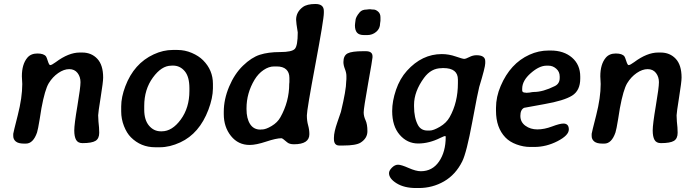

<svg xmlns="http://www.w3.org/2000/svg" viewBox="-20 -740 3536 977"><path d="M214.4 -452.6Q217.3 -448.7 223.6 -428.7Q230 -408.7 235.4 -408.7Q243.2 -408.7 263.7 -423.8Q329.1 -472.7 385.7 -472.7H398.4Q445.3 -472.7 475.1 -440.9Q504.9 -409.2 504.9 -345.2Q504.9 -323.2 492.2 -244.4Q479.5 -165.5 479.5 -153.3L480 -143.1Q481 -128.9 481 -121.6L483.9 -91.3Q484.9 -78.1 484.9 -64.5Q484.9 -34.7 465.8 -23.2Q446.8 -11.7 399.9 -11.7Q376.5 -11.7 367.2 -28.3Q357.9 -44.9 357.9 -76.2Q357.9 -107.4 373.8 -200.9Q389.6 -294.4 389.6 -321.8Q389.6 -349.1 374.5 -368.7Q359.4 -388.2 332.3 -388.2Q305.2 -388.2 276.4 -368.4Q247.6 -348.6 228 -316.4Q208.5 -284.2 190.9 -189.5Q190.9 -188.5 182.1 -134.5Q173.3 -80.6 168.5 -65.9Q148.9 -9.3 111.8 -9.3H101.6Q73.7 -9.3 60.5 -20Q47.4 -30.8 47.4 -47.9V-59.1Q47.4 -63.5 70.3 -153.3Q93.3 -243.2 93.3 -312.5L91.3 -351.6Q91.3 -413.1 119.1 -446.3Q137.2 -467.8 170.2 -467.8Q203.1 -467.8 214.4 -452.6Z M713.9 -200.7V-182.1Q713.9 -129.4 738.3 -100.6Q762.7 -71.8 798.3 -71.8H803.2Q856 -71.8 899.9 -131.8Q943.8 -191.9 943.8 -277.3V-291.5Q943.8 -349.6 919.9 -377.9Q896 -406.2 860.4 -406.2H855.5L851.1 -405.8Q802.2 -405.8 758.1 -345.5Q713.9 -285.2 713.9 -200.7ZM793.9 9.3H769.5Q696.8 9.3 646 -41.5Q625 -62.5 610.8 -98.6Q596.7 -134.8 596.7 -172.9V-196.8Q596.7 -197.8 596.7 -198.7Q596.7 -245.6 617.7 -300.8Q661.6 -417 762.2 -463.4Q810.5 -485.8 858.9 -485.8H882.8Q920.9 -485.8 956.1 -470.7Q991.2 -455.6 1013.2 -433.6Q1063.5 -383.3 1063.5 -313.5V-290Q1063 -241.2 1040.5 -181.6Q994.6 -60.5 897.5 -15.6Q843.8 9.3 793.9 9.3Z M1388.2 -401.9H1374.5Q1348.1 -401.9 1321.3 -383.8Q1294.4 -365.7 1275.4 -334.5Q1234.4 -266.1 1234.4 -189V-184.6Q1234.4 -137.2 1252.4 -108.9Q1270.5 -80.6 1304.7 -80.6L1308.6 -81.1H1313Q1332.5 -81.1 1362.3 -98.9Q1392.1 -116.7 1406.7 -143.1Q1451.7 -223.1 1451.7 -313L1452.6 -321.8V-343.8Q1452.6 -371.6 1436.3 -386.7Q1419.9 -401.9 1388.2 -401.9ZM1554.2 -57.1Q1554.2 -5.9 1475.6 -5.9Q1452.6 -5.9 1440.9 -16.1Q1417.5 -36.6 1412.6 -36.6Q1385.7 -36.6 1334.5 -19.5Q1283.2 -2.4 1250.5 -2.4Q1191.9 -2.4 1155.3 -48.1Q1118.7 -93.8 1118.7 -159.2V-171.4Q1118.7 -234.4 1146 -299.3Q1173.3 -364.3 1216.6 -406Q1259.8 -447.8 1302.2 -461.4Q1344.7 -475.1 1405.3 -475.1Q1465.8 -475.1 1480.5 -491.5Q1495.1 -507.8 1495.1 -575.2Q1486.8 -625 1486.8 -639.6Q1486.8 -678.7 1521 -704.1Q1542 -719.7 1585 -719.7Q1627.9 -719.7 1627.9 -684.1V-673.8Q1627.9 -641.6 1584.7 -411.1Q1541.5 -180.7 1541.5 -152.8Q1541.5 -125 1547.9 -102.5Q1554.2 -80.1 1554.2 -57.1Z M1916 -651.9V-634.3L1914.1 -620.6Q1914.1 -594.7 1894.5 -578.1Q1875 -561.5 1848.6 -561.5H1833Q1807.1 -561.5 1796.6 -574Q1786.1 -586.4 1786.1 -610.8L1787.1 -622.1L1788.6 -633.3Q1788.6 -652.3 1810.5 -677.7Q1822.3 -691.4 1845.7 -691.4L1858.4 -692.9H1865.2Q1871.1 -691.4 1881.3 -691.4Q1891.6 -691.4 1903.8 -681.2Q1916 -670.9 1916 -651.9ZM1828.6 -479.5H1841.3Q1875.5 -479.5 1875.5 -453.6V-447.8Q1875.5 -439.9 1853 -314.2Q1830.6 -188.5 1830.6 -168.5Q1830.6 -148.4 1840.1 -128.2Q1849.6 -107.9 1849.6 -72.3Q1849.6 -36.6 1815.4 -14.6Q1792 0.5 1726.1 0.5H1706.5Q1679.2 0.5 1679.2 -32.7V-39.1Q1679.2 -68.4 1697 -119.1Q1714.8 -169.9 1714.8 -170.9Q1741.7 -282.7 1741.7 -325.7L1742.7 -337.4V-353.5Q1742.7 -369.6 1735.1 -388.9Q1727.5 -408.2 1727.5 -424.3Q1727.5 -457 1748.8 -468.3Q1770 -479.5 1828.6 -479.5Z M2310.1 -335Q2310.1 -393.6 2236.3 -393.6H2231.9L2227.1 -393.1Q2173.8 -393.1 2137.7 -343.8Q2086.9 -274.4 2086.9 -206.5V-198.2Q2086.9 -140.6 2106.9 -103.5Q2122.1 -75.7 2155.3 -75.7H2167Q2185.5 -75.7 2218.5 -95Q2251.5 -114.3 2268.1 -144Q2310.1 -218.8 2310.1 -316.9ZM1975.6 -174.8Q1975.6 -225.6 1995.1 -282.7Q2014.6 -339.8 2050.8 -379.9Q2127.4 -464.8 2228 -464.8Q2263.7 -464.8 2298.8 -452.6Q2334 -440.4 2342 -440.4Q2350.1 -440.4 2368.2 -449.7Q2386.2 -459 2404.3 -459Q2449.2 -459 2449.2 -428.7V-418Q2449.2 -397.9 2418.5 -297.4Q2412.6 -277.3 2383.3 -119.9Q2354 37.6 2332 81.5Q2298.3 148.9 2239.5 182.9Q2180.7 216.8 2110.8 216.8H2096.7Q2037.1 216.8 1998.3 192.9Q1959.5 168.9 1959.5 141.1Q1959.5 127.9 1974.4 113Q1989.3 98.1 2005.4 98.1Q2021.5 98.1 2059.1 114.7Q2096.7 131.3 2121.1 131.3Q2180.2 131.3 2214.1 81.8Q2248 32.2 2248 -43L2246.6 -47.9Q2239.7 -47.9 2221.2 -38.6Q2163.6 -9.8 2107.9 -9.8Q2052.2 -9.8 2013.9 -54Q1975.6 -98.1 1975.6 -174.8Z M2696.8 -272Q2743.2 -272 2803.7 -302.2Q2828.1 -314.5 2828.1 -343.3V-350.6Q2828.1 -375 2810.5 -390.4Q2793 -405.8 2771.5 -405.8H2760.7Q2724.1 -405.8 2680.7 -367.7Q2637.2 -329.6 2637.2 -288.6V-279.8Q2637.2 -268.6 2653.8 -268.6L2658.2 -267.6L2661.1 -268.1H2663.6L2674.8 -269Q2689.5 -272 2696.8 -272ZM2698.7 7.8H2677.7Q2643.6 7.8 2608.4 -5.1Q2573.2 -18.1 2551.8 -40.5Q2503.9 -90.3 2503.9 -176.3V-186.5Q2503.9 -187.5 2503.9 -189Q2503.9 -189.9 2503.9 -191.4Q2503.9 -247.1 2527.8 -302.7Q2576.7 -417.5 2673.8 -461.4Q2720.7 -482.9 2771.5 -482.9H2782.2Q2849.1 -482.9 2890.9 -446.8Q2932.6 -410.6 2932.6 -350.1V-340.3Q2932.6 -279.3 2891.1 -253.4Q2849.6 -227.5 2749 -210Q2648.4 -192.4 2647 -191.4Q2627.9 -182.1 2627.9 -150.4Q2627.9 -118.7 2653.6 -100.1Q2679.2 -81.5 2714.4 -81.5Q2749.5 -81.5 2789.1 -96.4Q2828.6 -111.3 2846.7 -111.3Q2874.5 -111.3 2874.5 -81.3Q2874.5 -51.3 2817.1 -21.7Q2759.8 7.8 2698.7 7.8Z M3157.7 -452.6Q3160.6 -448.7 3167 -428.7Q3173.3 -408.7 3178.7 -408.7Q3186.5 -408.7 3207 -423.8Q3272.5 -472.7 3329.1 -472.7H3341.8Q3388.7 -472.7 3418.5 -440.9Q3448.2 -409.2 3448.2 -345.2Q3448.2 -323.2 3435.5 -244.4Q3422.9 -165.5 3422.9 -153.3L3423.3 -143.1Q3424.3 -128.9 3424.3 -121.6L3427.2 -91.3Q3428.2 -78.1 3428.2 -64.5Q3428.2 -34.7 3409.2 -23.2Q3390.1 -11.7 3343.3 -11.7Q3319.8 -11.7 3310.5 -28.3Q3301.3 -44.9 3301.3 -76.2Q3301.3 -107.4 3317.1 -200.9Q3333 -294.4 3333 -321.8Q3333 -349.1 3317.9 -368.7Q3302.7 -388.2 3275.6 -388.2Q3248.5 -388.2 3219.7 -368.4Q3190.9 -348.6 3171.4 -316.4Q3151.9 -284.2 3134.3 -189.5Q3134.3 -188.5 3125.5 -134.5Q3116.7 -80.6 3111.8 -65.9Q3092.3 -9.3 3055.2 -9.3H3044.9Q3017.1 -9.3 3003.9 -20Q2990.7 -30.8 2990.7 -47.9V-59.1Q2990.7 -63.5 3013.7 -153.3Q3036.6 -243.2 3036.6 -312.5L3034.7 -351.6Q3034.7 -413.1 3062.5 -446.3Q3080.6 -467.8 3113.5 -467.8Q3146.5 -467.8 3157.7 -452.6Z"/></svg>

Font: Averia Libre
Style: Bold Italic
Weight: 700
Italic angle: -6.90001°
Version: Version 1.002